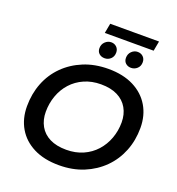

<svg xmlns="http://www.w3.org/2000/svg" viewBox="-173 -1137 1187 1286"><g transform="rotate(20 421.0 -494.0)"><path d="M391 10Q285 10 210 -28Q135 -66 95.5 -133.5Q56 -201 56 -289Q56 -378 86 -454.5Q116 -531 173 -588Q230 -645 309 -677.5Q388 -710 485 -710Q590 -710 665 -672Q740 -634 780 -566.5Q820 -499 820 -411Q820 -322 789.5 -245.5Q759 -169 702 -112Q645 -55 566.5 -22.5Q488 10 391 10ZM402 -104Q468 -104 521 -127.5Q574 -151 611.5 -192.5Q649 -234 669 -288.5Q689 -343 689 -403Q689 -460 664 -504Q639 -548 591 -572Q543 -596 473 -596Q408 -596 354.5 -572.5Q301 -549 263.5 -507.5Q226 -466 206.5 -411.5Q187 -357 187 -297Q187 -240 211.5 -196Q236 -152 284 -128Q332 -104 402 -104ZM622 -768Q599 -768 583.5 -782Q568 -796 568 -820Q568 -848 586.5 -866Q605 -884 629 -884Q653 -884 668.5 -869Q684 -854 684 -830Q684 -802 665.5 -785Q647 -768 622 -768ZM434 -768Q410 -768 394.5 -782Q379 -796 379 -820Q379 -848 398 -866Q417 -884 441 -884Q464 -884 479.5 -869Q495 -854 495 -830Q495 -802 477 -785Q459 -768 434 -768ZM378 -928 391 -998H739L726 -928Z"/></g></svg>

Font: MOST Montserrat SemiBold
Style: Italic
Weight: 600
Italic angle: -11.3°
Designer: Julieta Ulanovsky
Foundry: Julieta Ulanovsky
Version: Version 8.000;March 11, 2024;FontCreator 15.0.0.2926 64-bit